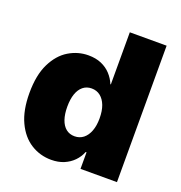

<svg xmlns="http://www.w3.org/2000/svg" viewBox="-132 -841 906 962"><g transform="rotate(20 321.0 -360.5)"><path d="M245.1 7.8Q185.5 7.8 136.2 -23.2Q86.9 -54.2 57.9 -116Q28.8 -177.7 28.8 -270Q28.8 -365.7 59.3 -427.5Q89.8 -489.3 138.7 -518.8Q187.5 -548.3 243.2 -548.3Q282.7 -548.3 312.5 -535.4Q342.3 -522.5 363 -500Q383.8 -477.5 395 -449.7H397.5V-727.5H593.8V0H399.4V-88.4H395Q383.8 -60.1 362.8 -38.6Q341.8 -17.1 312.3 -4.6Q282.7 7.8 245.1 7.8ZM314.9 -143.1Q341.8 -143.1 361.6 -158.7Q381.3 -174.3 392.1 -202.9Q402.8 -231.4 402.8 -270Q402.8 -310.1 392.1 -338.4Q381.3 -366.7 361.6 -382.3Q341.8 -397.9 314.9 -397.9Q288.1 -397.9 269 -382.3Q250 -366.7 240.2 -338.4Q230.5 -310.1 230.5 -270Q230.5 -231 240.2 -202.4Q250 -173.8 269 -158.4Q288.1 -143.1 314.9 -143.1Z"/></g></svg>

Font: Inter 17pt Black
Style: Regular
Weight: 900
Version: Version 4.001;git-66647c0bb